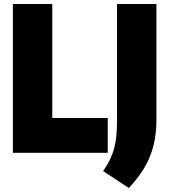

<svg xmlns="http://www.w3.org/2000/svg" viewBox="-20 -760 842 955"><path d="M44 0V-740H240V-173H516V0ZM493 91Q532.5 34 547.2 -19.8Q562 -73.5 562 -153V-740H758V-161Q758 -64 726.8 15.8Q695.5 95.5 621 175Z"/></svg>

Font: Encode Sans Condensed Black
Style: Regular
Weight: 900
Width: 3
Designer: Multiple Designers
Foundry: Impallari Type
Version: Version 2.000